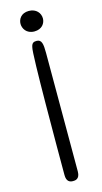

<svg xmlns="http://www.w3.org/2000/svg" viewBox="-136 -720 517 974"><g transform="rotate(-15 122.5 -233.0)"><path d="M95 -496C85 -467 85 33 85 172C85 206 102 213 119 213C129 213 155 213 155 172V-451C155 -498 151 -522 124 -522C109 -522 99 -518 95 -496ZM68 -626C68 -603 84 -571 127 -571C167 -571 185 -599 185 -624C185 -652 164 -679 125 -679C84 -679 68 -650 68 -626Z"/></g></svg>

Font: Life Savers
Style: Bold
Weight: 700
Designer: Pablo Impallari, Rodrigo Fuenzalida, Brenda Gallo
Foundry: Pablo Impallari, Rodrigo Fuenzalida, Brenda Gallo
Version: Version 3.000